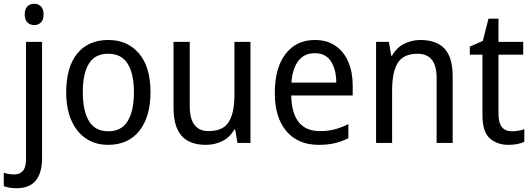

<svg xmlns="http://www.w3.org/2000/svg" viewBox="-60 -758 2819 1018"><path d="M71 -681Q71 -710 85 -724Q99 -738 122 -738Q143 -738 157 -724Q171 -710 171 -681Q171 -653 157 -639Q143 -625 122 -625Q100 -625 85.5 -639Q71 -653 71 -681ZM27 240Q6 240 -10.5 237Q-27 234 -40 229V158Q-27 162 -13.5 164.5Q0 167 15 167Q44 167 61 148.5Q78 130 78 83V-536H163V81Q163 158 130 199Q97 240 27 240Z M738 -269Q738 -139 679 -64.5Q620 10 513 10Q446 10 396 -23.5Q346 -57 318.5 -119.5Q291 -182 291 -269Q291 -402 349.5 -474Q408 -546 515 -546Q616 -546 677 -474.5Q738 -403 738 -269ZM379 -269Q379 -171 411.5 -116.5Q444 -62 515 -62Q584 -62 617 -116Q650 -170 650 -269Q650 -367 617 -420Q584 -473 514 -473Q443 -473 411 -420Q379 -367 379 -269Z M1268 -536V0H1199L1187 -71H1182Q1159 -30 1119 -10Q1079 10 1032 10Q944 10 902 -39Q860 -88 860 -186V-536H946V-195Q946 -63 1046 -63Q1123 -63 1153 -111.5Q1183 -160 1183 -255V-536Z M1610 -546Q1673 -546 1718 -515.5Q1763 -485 1786.5 -430.5Q1810 -376 1810 -306V-252H1484Q1488 -63 1636 -63Q1679 -63 1714 -72Q1749 -81 1787 -100V-25Q1750 -7 1713.5 1.5Q1677 10 1630 10Q1519 10 1458 -63Q1397 -136 1397 -264Q1397 -398 1454 -472Q1511 -546 1610 -546ZM1609 -476Q1554 -476 1522.5 -436Q1491 -396 1485 -320H1723Q1723 -387 1695.5 -431.5Q1668 -476 1609 -476Z M2169 -546Q2254 -546 2297 -500Q2340 -454 2340 -355V0H2255V-345Q2255 -473 2154 -473Q2079 -473 2049 -424.5Q2019 -376 2019 -278V0H1934V-536H2002L2014 -463H2019Q2042 -505 2082.5 -525.5Q2123 -546 2169 -546Z M2654 -62Q2671 -62 2689 -65Q2707 -68 2720 -73V-6Q2686 10 2635 10Q2576 10 2537 -24.5Q2498 -59 2498 -148V-468H2431V-511L2500 -541L2530 -659H2583V-536H2714V-468H2583V-153Q2583 -62 2654 -62Z"/></svg>

Font: Noto Sans Sinhala SemiCondensed
Style: Regular
Weight: 400
Width: 4
Designer: Jelle Bosma - Monotype Design Team
Foundry: Monotype Imaging Inc.
Version: Version 2.006; ttfautohint (v1.8.4.7-5d5b)